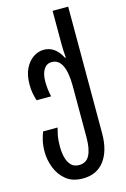

<svg xmlns="http://www.w3.org/2000/svg" viewBox="-147 -826 748 1142"><g transform="rotate(-15 226.5 -255.0)"><path d="M217 250Q153 250 113.5 218Q74 186 55 137Q36 88 36 39Q36 -2 43.5 -32.5Q51 -63 59 -82H148Q144 -68 138 -40Q132 -12 132 33Q132 66 139.5 97Q147 128 165 147.5Q183 167 215 167Q259 167 279 129Q299 91 299 19V-297Q299 -380 278 -423.5Q257 -467 214 -467Q183 -467 165.5 -439.5Q148 -412 148 -364Q148 -317 159 -271H69Q61 -299 57 -320.5Q53 -342 53 -371Q53 -430 72.5 -469.5Q92 -509 123 -529.5Q154 -550 188 -550Q258 -550 298 -471H303Q301 -496 300 -515.5Q299 -535 299 -550V-760H395V20Q395 127 348.5 188.5Q302 250 217 250Z"/></g></svg>

Font: Noto Sans Georgian ExtraCondensed Medium
Style: Regular
Weight: 500
Width: 2
Designer: Monotype Design Team, Akaki Razmadze
Foundry: Google LLC
Version: Version 2.005; ttfautohint (v1.8.4.7-5d5b)